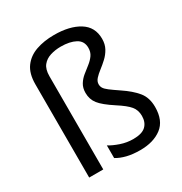

<svg xmlns="http://www.w3.org/2000/svg" viewBox="-179 -898 989 1041"><g transform="rotate(-30 315.5 -377.5)"><path d="M522 -617Q522 -583 508 -557.5Q494 -532 473 -512.5Q452 -493 431 -477Q410 -461 396 -445.5Q382 -430 382 -412Q382 -399 388.5 -388Q395 -377 414 -362.5Q433 -348 470 -323Q524 -287 555 -249.5Q586 -212 586 -153Q586 -68 534.5 -29Q483 10 400 10Q353 10 317 1Q281 -8 255 -24V-103Q281 -87 319 -74Q357 -61 397 -61Q452 -61 476 -84Q500 -107 500 -147Q500 -183 479.5 -208Q459 -233 406 -267Q343 -308 320 -337.5Q297 -367 297 -407Q297 -438 310.5 -460Q324 -482 344.5 -498.5Q365 -515 385.5 -531Q406 -547 419.5 -566Q433 -585 433 -612Q433 -654 397.5 -673Q362 -692 306 -692Q271 -692 240.5 -682.5Q210 -673 191.5 -650Q173 -627 173 -584V0H85V-584Q85 -651 114 -690.5Q143 -730 193 -747.5Q243 -765 306 -765Q403 -765 462.5 -728Q522 -691 522 -617Z"/></g></svg>

Font: Noto Sans Rejang
Style: Regular
Weight: 400
Designer: Monotype Design Team
Foundry: Monotype Imaging Inc.
Version: Version 2.001; ttfautohint (v1.8.4.7-5d5b)